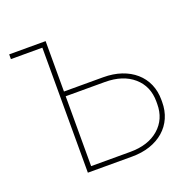

<svg xmlns="http://www.w3.org/2000/svg" viewBox="-98 -621 732 723"><g transform="rotate(-20 267.5 -260.0)"><path d="M136 0H313Q353 0 385.5 -11Q418 -22 441.5 -42.5Q465 -63 477.5 -91.5Q490 -120 490 -155V-163Q490 -198 477.5 -226.5Q465 -255 441.5 -275.5Q418 -296 385.5 -307Q353 -318 313 -318H156V-520H10V-501H136ZM156 -19V-299H313Q385 -299 427.5 -262Q470 -225 470 -164V-154Q470 -93 427.5 -56Q385 -19 313 -19Z"/></g></svg>

Font: Fixel Variable
Style: Regular
Weight: 100
Width: 3
Designer: AlfaBravo + MacPaw
Foundry: Kyrylo Tkachov, Marchela Mozhyna, Serhii Makarenko, Maria Weinstein, Zakhar Kryvoshyya
Version: Version 1.211